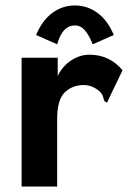

<svg xmlns="http://www.w3.org/2000/svg" viewBox="-20 -682 490 702"><path d="M59 -471H191V-404Q208 -440 240 -461Q272 -482 307 -482Q381 -482 428 -425L375 -315L372 -307L363 -311Q359 -318 357 -327.5Q355 -337 343 -349Q331 -359 317 -365Q303 -371 286 -371Q245 -371 217 -344.5Q189 -318 189 -246V0H59ZM189 -520 112 -554Q134 -607 171 -634.5Q208 -662 254 -662Q300 -662 337 -634.5Q374 -607 396 -554L319 -520Q306 -553 290.5 -571Q275 -589 254 -589Q208 -589 189 -520Z"/></svg>

Font: Inconsolata SemiCondensed Black
Style: Regular
Weight: 900
Width: 4
Monospace: yes
Designer: Raph Levien, Cyreal, Brenton Simpson
Foundry: Raph Levien, Cyreal, Google
Version: Version 3.001; ttfautohint (v1.8.2.53-6de2)